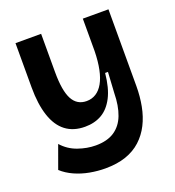

<svg xmlns="http://www.w3.org/2000/svg" viewBox="-126 -622 810 887"><g transform="rotate(-20 279.0 -179.0)"><path d="M242 164Q205 164 166.5 157Q128 150 93.5 134.5Q59 119 34 96L75 -17Q106 18 150 33.5Q194 49 237 49Q293 49 328.5 25.5Q364 2 381 -42.5Q398 -87 399 -150L405 -251H391Q384 -179 361 -134.5Q338 -90 302.5 -69.5Q267 -49 220 -49Q163 -49 125 -78Q87 -107 68 -164.5Q49 -222 49 -304V-522H175V-334Q175 -242 197.5 -200Q220 -158 267 -158Q293 -158 313.5 -171Q334 -184 348.5 -209.5Q363 -235 371 -273.5Q379 -312 380 -363V-522H506V-145Q506 -94 497 -47Q488 0 468.5 38.5Q449 77 418 105.5Q387 134 343.5 149Q300 164 242 164Z"/></g></svg>

Font: Bricolage Grotesque 60pt SemiBold
Style: Regular
Weight: 600
Version: Version 1.001;gftools[0.9.33.dev8+g029e19f]